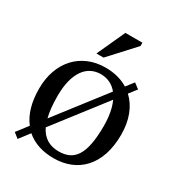

<svg xmlns="http://www.w3.org/2000/svg" viewBox="-165 -784 845 909"><g transform="rotate(30 257.0 -329.0)"><path d="M65 16 108 -40C146 -7 196 10 258 10C388 10 480 -78 480 -246C480 -326 455 -389 410 -431L442 -472L413 -494L381 -453C347 -474 306 -485 258 -485C123 -485 34 -387 34 -242C34 -168 51 -109 84 -67L37 -6ZM388 -241C388 -78 343 -30 262 -30C213 -30 176 -51 153 -98L364 -371C380 -337 388 -292 388 -241ZM254 -447C292 -447 322 -431 344 -404L139 -139C131 -170 127 -209 127 -255C127 -383 178 -447 254 -447ZM186 -521H225L349 -656V-674H256Z"/></g></svg>

Font: STIX Two Math
Style: Regular
Weight: 400
Designer: Ross Mills, John Hudson & Paul Hanslow, Tiro Typeworks Ltd; with portions MicroPress Inc., with additions and correction
Foundry: Tiro Typeworks Ltd
Version: Version 2.02 b142